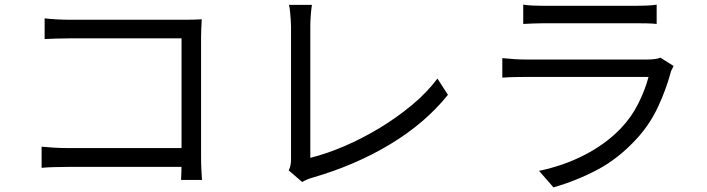

<svg xmlns="http://www.w3.org/2000/svg" viewBox="-20 -765 3040 826"><path d="M172 -686Q197 -683 227 -681.5Q257 -680 281 -680H774Q792 -680 812.5 -680.5Q833 -681 848 -682Q847 -665 846 -643.5Q845 -622 845 -604V-88Q845 -61 846.5 -32Q848 -3 849 9H759Q760 -3 760.5 -27.5Q761 -52 761 -79V-600H282Q254 -600 221.5 -599Q189 -598 172 -597ZM159 -134Q178 -132 208.5 -130Q239 -128 270 -128H806V-47H272Q242 -47 210.5 -46Q179 -45 159 -43Z M1222 -32Q1228 -44 1230 -55Q1232 -66 1232 -81Q1232 -96 1232 -137Q1232 -178 1232 -235Q1232 -292 1232 -354.5Q1232 -417 1232 -476.5Q1232 -536 1232 -582.5Q1232 -629 1232 -653Q1232 -666 1230.5 -684Q1229 -702 1227.5 -718Q1226 -734 1223 -744H1322Q1319 -726 1317 -700.5Q1315 -675 1315 -653Q1315 -633 1315 -595Q1315 -557 1315 -508.5Q1315 -460 1315 -406Q1315 -352 1315 -300Q1315 -248 1315 -203.5Q1315 -159 1315 -128Q1315 -97 1315 -86Q1387 -104 1463.5 -137Q1540 -170 1613.5 -214.5Q1687 -259 1751.5 -312.5Q1816 -366 1862 -427L1907 -357Q1810 -236 1659.5 -145Q1509 -54 1322 0Q1314 2 1303 6.5Q1292 11 1280 18Z M2231 -745Q2251 -742 2274 -741Q2297 -740 2321 -740Q2336 -740 2375.5 -740Q2415 -740 2465.5 -740Q2516 -740 2566.5 -740Q2617 -740 2657 -740Q2697 -740 2714 -740Q2738 -740 2762 -741Q2786 -742 2805 -745V-662Q2787 -664 2762.5 -664.5Q2738 -665 2713 -665Q2696 -665 2656.5 -665Q2617 -665 2567 -665Q2517 -665 2466.5 -665Q2416 -665 2376.5 -665Q2337 -665 2321 -665Q2298 -665 2275 -664Q2252 -663 2231 -662ZM2878 -481Q2875 -475 2870.5 -466.5Q2866 -458 2865 -452Q2845 -378 2810 -303.5Q2775 -229 2719 -168Q2640 -82 2548.5 -34Q2457 14 2361 41L2299 -30Q2405 -52 2496 -99Q2587 -146 2651 -213Q2697 -261 2726.5 -320.5Q2756 -380 2770 -434Q2759 -434 2728.5 -434Q2698 -434 2654 -434Q2610 -434 2559.5 -434Q2509 -434 2457.5 -434Q2406 -434 2361.5 -434Q2317 -434 2284.5 -434Q2252 -434 2239 -434Q2221 -434 2195 -433.5Q2169 -433 2141 -431V-515Q2169 -512 2194 -510.5Q2219 -509 2239 -509Q2250 -509 2281 -509Q2312 -509 2356 -509Q2400 -509 2451 -509Q2502 -509 2553 -509Q2604 -509 2648 -509Q2692 -509 2723.5 -509Q2755 -509 2766 -509Q2783 -509 2798 -511Q2813 -513 2821 -517Z"/></svg>

Font: Noto Sans TC
Style: Regular
Weight: 400
Designer: Ryoko NISHIZUKA  (kana, bopomofo & ideographs); Paul D. Hunt (Latin, Greek & Cyrillic); Sandoll Communications , Soo-you
Foundry: Adobe
Version: Version 2.004-H2;hotconv 1.0.118;makeotfexe 2.5.65603